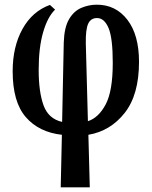

<svg xmlns="http://www.w3.org/2000/svg" viewBox="-20 -567 647 819"><path d="M239 232 244 8Q146 -3 90 -67.5Q34 -132 34 -263Q34 -368 76 -443.5Q118 -519 193 -546L215 -526Q183 -495 164 -429.5Q145 -364 145 -269Q145 -174 166 -117Q187 -60 245 -47L252 -386Q254 -450 274.5 -485Q295 -520 327 -533.5Q359 -547 393 -547Q474 -547 523.5 -482.5Q573 -418 573 -303Q573 -163 512 -85.5Q451 -8 357 8L363 232ZM346 -383 355 -50Q401 -65 431 -122Q461 -179 461 -299Q461 -405 443 -447.5Q425 -490 394 -490Q367 -490 356 -465.5Q345 -441 346 -383Z"/></svg>

Font: Noto Serif ExtraCondensed SemiBold
Style: Regular
Weight: 600
Width: 2
Designer: Monotype Design Team
Foundry: Monotype Imaging Inc.
Version: Version 2.015; ttfautohint (v1.8.4.7-5d5b)